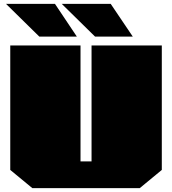

<svg xmlns="http://www.w3.org/2000/svg" viewBox="-20 -972 889 992"><path d="M183 -783 11 -952H264L377 -783ZM471 -783 299 -952H552L666 -783ZM147 0 33 -94V-737H396V-138H453V-737H816V-94L702 0Z"/></svg>

Font: Tomorrow Black
Style: Regular
Weight: 900
Designer: Tony de Marco, Monica Rizzolli
Foundry: Just in Type
Version: Version 2.002